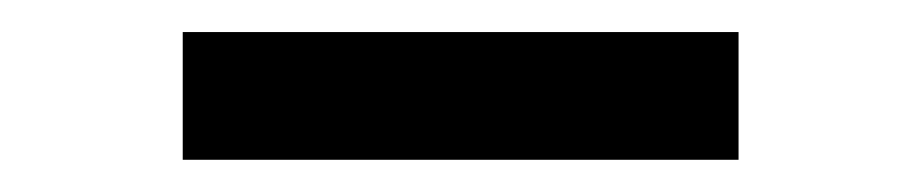

<svg xmlns="http://www.w3.org/2000/svg" viewBox="-20 -747 566 118"><path d="M433.9 -727.3V-648.8H92.3V-727.3Z"/></svg>

Font: InterMG SemiBold
Style: Regular
Weight: 600
Designer: Rasmus Andersson
Foundry: rsms
Version: Version 3.019;December 26, 2023;FontCreator 15.0.0.2955 64-b